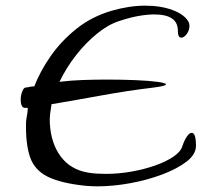

<svg xmlns="http://www.w3.org/2000/svg" viewBox="-20 -606 719 678"><path d="M324 52Q313 52 302.5 51.5Q292 51 281 50Q195 41 148.5 18Q102 -5 86 -51.5Q70 -98 72 -176Q73 -187 75.5 -199.5Q78 -212 78 -225H69Q60 -225 56.5 -233.5Q53 -242 53 -254Q53 -269 58.5 -283Q64 -297 71 -297Q76 -297 83.5 -299Q91 -301 101 -301Q122 -355 159 -408Q196 -461 249.5 -504Q303 -547 374 -568Q437 -586 492 -586Q548 -586 589.5 -570.5Q631 -555 645 -530Q649 -523 649 -514Q649 -499 639.5 -486Q630 -473 620 -473Q608 -473 608 -498Q608 -555 525 -555Q500 -555 468.5 -549.5Q437 -544 399 -531Q362 -519 322.5 -487Q283 -455 248.5 -411Q214 -367 190 -317L199 -318Q231 -322 273 -323.5Q315 -325 358 -325Q411 -325 458.5 -323Q506 -321 536 -317Q566 -313 566 -308Q566 -302 516 -296Q432 -286 338.5 -269Q245 -252 162 -238Q159 -221 157 -204Q155 -187 156 -170Q160 -100 194 -54Q228 -8 288 3Q304 6 320.5 7Q337 8 354 8Q399 8 444 0Q489 -8 527.5 -21.5Q566 -35 592 -52.5Q618 -70 624 -90Q631 -111 640 -124Q649 -137 657 -137Q672 -137 672 -91Q672 -61 639 -35.5Q606 -10 553 10Q500 30 439.5 41Q379 52 324 52Z"/></svg>

Font: Grechen Fuemen
Style: Regular
Weight: 400
Designer: Robert E. Leuschke
Foundry: Robert E. Leuschke
Version: Version 1.010; ttfautohint (v1.8.3)